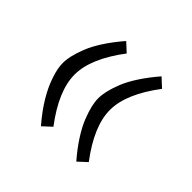

<svg xmlns="http://www.w3.org/2000/svg" viewBox="-112 -552 675 675"><g transform="rotate(45 225.0 -215.0)"><path d="M339.8 -426.8C300.8 -381.8 271 -335.9 256.8 -299.8C242.7 -263.7 236.8 -236.8 236.8 -214.8C236.8 -192.9 242.7 -167 256.8 -130.9C271 -94.7 300.3 -48.3 339.8 -2.9L372.1 -32.7C320.8 -100.6 294.9 -161.1 294.9 -215.3C294.9 -268.6 320.8 -329.1 372.1 -397ZM61 -214.8C61 -197.8 64 -178.7 73.7 -150.9C86.9 -111.3 114.3 -60.1 164.1 -2.9L196.3 -32.7C145 -100.6 119.1 -161.1 119.1 -215.3C119.1 -268.6 145 -329.1 196.3 -397L164.1 -426.8C125 -381.8 95.2 -335.9 81.1 -299.8C66.9 -263.7 61 -236.8 61 -214.8Z"/></g></svg>

Font: Sahel Light
Style: Regular
Weight: 300
Foundry: Saber Rastikerdar (saber.rastikerdar@gmail.com)
Version: Version 3.4.0